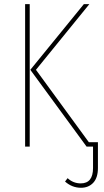

<svg xmlns="http://www.w3.org/2000/svg" viewBox="-20 -701 496 918"><path d="M100.1 0V-681.2H122.1V0ZM404.8 -21H448.2V102.1Q448.2 148.9 425.8 172.9Q403.3 196.8 367.2 196.8Q324.7 196.8 291 167L303.2 150.9Q330.1 175.8 366.2 175.8Q424.8 175.8 424.8 102.1V0H394L125 -367.2L380.9 -681.2H407.2L151.9 -367.2Z"/></svg>

Font: Fira Sans Compressed Thin
Style: Regular
Weight: 100
Width: 1
Designer: Carrois Corporate & Edenspiekermann AG
Foundry: Carrois Corporate GbR & Edenspiekermann AG
Version: Version 4.203;PS 004.203;hotconv 1.0.88;makeotf.lib2.5.64775